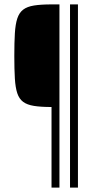

<svg xmlns="http://www.w3.org/2000/svg" viewBox="-20 -708 447 872"><path d="M214 144V-222Q166 -222 134.5 -227Q103 -232 85 -245.5Q67 -259 58.5 -284.5Q50 -310 47.5 -351.5Q45 -393 45 -454Q45 -515 47.5 -556.5Q50 -598 58.5 -624Q67 -650 85 -664Q103 -678 134.5 -683Q166 -688 214 -688H250V144ZM298 144V-688H334V144Z"/></svg>

Font: Saira Thin Condensed
Style: Regular
Weight: 100
Width: 3
Version: Version 1.101